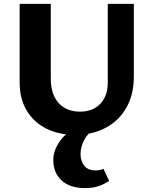

<svg xmlns="http://www.w3.org/2000/svg" viewBox="-20 -678 785 987"><path d="M366 15Q280 15 216 -18Q152 -51 116.5 -111Q81 -171 81 -254V-658H241V-274Q241 -219 259.5 -181Q278 -143 312 -123.5Q346 -104 391 -104Q435 -104 467 -122Q499 -140 516.5 -173.5Q534 -207 534 -251V-658H668V-284Q668 -193 630.5 -126Q593 -59 525 -22Q457 15 366 15ZM418 289Q339 289 296.5 249.5Q254 210 254 144Q254 91 294 39.5Q334 -12 426 -53L471 -19Q431 6 412.5 42Q394 78 394 115Q394 148 412.5 173Q431 198 472 198Q481 198 491.5 196Q502 194 512 190L541 252Q514 270 484.5 279.5Q455 289 418 289Z"/></svg>

Font: Ysabeau Office ExtraBold
Style: Regular
Weight: 800
Designer: Christian Thalmann (Catharsis Fonts)
Version: Version 2.001;gftools[0.9.30]; featfreeze: tnum,lnum,ss02